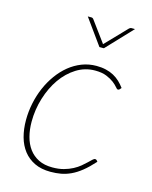

<svg xmlns="http://www.w3.org/2000/svg" viewBox="-108 -774 673 852"><g transform="rotate(15 228.0 -348.5)"><path d="M42.5 0ZM396.5 -91Q369.5 -61 345.8 -42Q322 -23 299.2 -12.5Q276.5 -2 254 2Q231.5 6 206.5 6Q164 6 133.2 -8.8Q102.5 -23.5 82.2 -49.5Q62 -75.5 52.2 -111Q42.5 -146.5 42.5 -188Q42.5 -227 50.5 -265.5Q58.5 -304 73.5 -338.8Q88.5 -373.5 110 -403.2Q131.5 -433 158.2 -454.8Q185 -476.5 216.5 -488.8Q248 -501 283.5 -501Q307.5 -501 327.2 -496.2Q347 -491.5 363 -482.8Q379 -474 391.8 -462Q404.5 -450 415.5 -435L408.5 -427Q405.5 -424 401 -424Q397 -424 390 -432.8Q383 -441.5 369.8 -451.8Q356.5 -462 335.5 -470.8Q314.5 -479.5 282.5 -479.5Q236.5 -479.5 197.2 -455Q158 -430.5 129.5 -389.8Q101 -349 84.8 -296.2Q68.5 -243.5 68.5 -187.5Q68.5 -151 76.8 -119.5Q85 -88 102.2 -64.8Q119.5 -41.5 146 -28.2Q172.5 -15 209.5 -15Q238.5 -15 261.2 -21.2Q284 -27.5 302 -37Q320 -46.5 333.2 -57.5Q346.5 -68.5 356.2 -78Q366 -87.5 372.8 -93.8Q379.5 -100 384 -100Q388.5 -100 391.5 -97L396.5 -91ZM294 -585H273.5L188.5 -703H205.5Q208.5 -703 211 -701.5Q213.5 -700 214.5 -698.5L282.5 -606L285.5 -601.5L290 -606L379 -698.5Q384 -703 388.5 -703H405.5Z"/></g></svg>

Font: Lato Thin
Style: Italic
Weight: 200
Italic angle: -7°
Designer: Lukasz Dziedzic
Foundry: tyPoland Lukasz Dziedzic
Version: Version 2.007; 2014-02-27